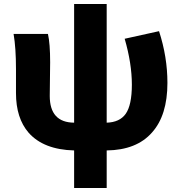

<svg xmlns="http://www.w3.org/2000/svg" viewBox="-20 -739 909 961"><path d="M776 -583Q818 -454 818 -324Q818 -162 741 -76Q664 12 514 14V202H351V14Q198 10 123 -75Q60 -148 60 -273V-392Q60 -500 48 -569H220Q231 -521 231 -427L229 -259Q229 -126 351 -125V-719H514V-125Q579 -127 609 -169Q640 -213 640 -315Q640 -421 604 -545Z"/></svg>

Font: Source Han Sans CN Heavy
Style: Bold
Weight: 900
Designer: Ryoko NISHIZUKA (kana & ideographs); Paul D. Hunt (Latin, Greek & Cyrillic); Wenlong ZHANG (bopomofo); Sandoll Communica
Foundry: Adobe Systems Incorporated
Version: Version 1.000;PS 1;hotconv 1.0.78;makeotf.lib2.5.61930